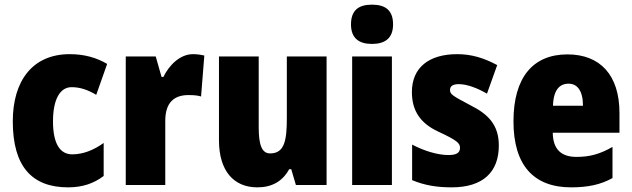

<svg xmlns="http://www.w3.org/2000/svg" viewBox="-20 -796 2717 826"><path d="M273 10C335 10 384 -7 426 -39V-181C383 -150 337 -132 291 -132C238 -132 208 -178 208 -274C208 -370 239 -421 288 -421C324 -421 357 -410 394 -388L441 -521C395 -548 343 -563 280 -563C119 -563 35 -447 35 -274C35 -78 119 10 273 10Z M810 -563C753 -563 706 -513 683 -465H675L650 -553H521V0H691V-276C691 -357 731 -387 791 -387C816 -387 832 -385 845 -381L859 -557C842 -561 826 -563 810 -563Z M1385 -553H1214V-289C1214 -194 1205 -136 1142 -136C1106 -136 1093 -174 1093 -248V-553H922V-193C922 -60 986 10 1087 10C1149 10 1195 -15 1224 -68H1233L1253 0H1385Z M1580 -776C1522 -776 1490 -751 1490 -691C1490 -632 1524 -607 1580 -607C1637 -607 1671 -632 1671 -691C1671 -751 1639 -776 1580 -776ZM1666 -553H1495V0H1666Z M2126 -170C2126 -259 2080 -305 2004 -343C1927 -384 1916 -390 1916 -409C1916 -426 1929 -434 1954 -434C1990 -434 2036 -416 2075 -393L2119 -516C2061 -547 2008 -563 1947 -563C1825 -563 1752 -505 1752 -400C1752 -318 1790 -265 1865 -230C1947 -192 1959 -180 1959 -160C1959 -138 1943 -129 1909 -129C1861 -129 1802 -148 1753 -174V-21C1808 2 1862 10 1923 10C2057 10 2126 -55 2126 -170Z M2421 -562C2273 -562 2189 -463 2189 -274C2189 -86 2275 10 2437 10C2510 10 2565 -2 2615 -30V-164C2561 -133 2517 -121 2460 -121C2392 -121 2359 -156 2358 -225H2645V-310C2645 -474 2561 -562 2421 -562ZM2426 -436C2464 -436 2488 -405 2488 -341H2359C2361 -410 2388 -436 2426 -436Z"/></svg>

Font: Noto Sans Sinhala UI Condensed Black
Style: Regular
Weight: 900
Width: 3
Designer: Jelle Bosma - Monotype Design Team
Foundry: Monotype Imaging Inc.
Version: Version 2.006